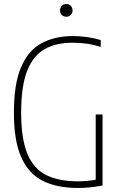

<svg xmlns="http://www.w3.org/2000/svg" viewBox="-20 -928 593 953"><path d="M366 5Q262.5 5 192 -30.5Q121.5 -66 85.2 -147.8Q49 -229.5 49 -369Q49 -511.5 84.5 -594.5Q120 -677.5 185.8 -713.2Q251.5 -749 342 -749Q376 -749 412 -744Q448 -739 480 -729V-695Q442.5 -707 408 -711.5Q373.5 -716 339 -716Q259.5 -716 202.8 -684.8Q146 -653.5 115.5 -578Q85 -502.5 85 -369Q85 -239 116 -164.5Q147 -90 209.5 -59Q272 -28 366 -28Q414 -28 455 -36V-360H489V-7Q452.5 -0.5 424 2.2Q395.5 5 366 5ZM309 -845Q295.5 -845 286.8 -853.5Q278 -862 278 -876Q278 -890.5 286.8 -899.2Q295.5 -908 309 -908Q322.5 -908 331.2 -899.2Q340 -890.5 340 -876Q340 -862 331.2 -853.5Q322.5 -845 309 -845Z"/></svg>

Font: Encode Sans Cnd Th
Style: Regular
Weight: 100
Width: 3
Designer: Multiple Designers
Foundry: Impallari Type
Version: Version 3.002; ttfautohint (v1.8.3) -l 8 -r 50 -G 200 -x 14 